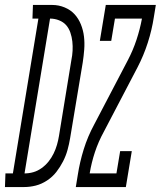

<svg xmlns="http://www.w3.org/2000/svg" viewBox="-81 -755 649 775"><path d="M-61 0 -59 -55H-29L74 -680H50L52 -735H130Q156 -735 180 -725Q204 -715 220 -697.5Q236 -680 245.5 -656.5Q255 -633 258 -607.5Q261 -582 259 -555.5Q257 -529 253 -503L202 -197Q198 -173 191.5 -149.5Q185 -126 173.5 -103.5Q162 -81 146.5 -61Q131 -41 109 -26.5Q87 -12 63.5 -6Q40 0 16 0ZM18 -55Q36 -55 53.5 -60Q71 -65 87 -76.5Q103 -88 115 -103Q127 -118 135.5 -135.5Q144 -153 149 -170.5Q154 -188 157 -206L207 -512Q211 -531 212 -550Q213 -569 211 -587.5Q209 -606 203 -623.5Q197 -641 186 -653.5Q175 -666 157.5 -673Q140 -680 121 -680ZM225 0 233 -49Q241 -101 257 -152.5Q273 -204 299 -252L435 -512Q456 -552 470 -594.5Q484 -637 492 -680H383L368 -590H322L346 -735H548L540 -686Q532 -634 515.5 -582.5Q499 -531 474 -483L338 -223Q316 -183 302 -140.5Q288 -98 281 -55H389L404 -145H451L427 0Z"/></svg>

Font: Iosevka Curly Slab Light
Style: Italic
Weight: 300
Italic angle: -9°
Monospace: yes
Designer: Belleve Invis
Foundry: Belleve Invis
Version: Version 22.1.2; ttfautohint (v1.8.4)